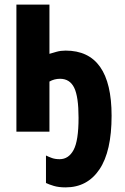

<svg xmlns="http://www.w3.org/2000/svg" viewBox="-20 -570 540 831"><path d="M463 -69Q463 -351 264 -351Q243 -351 225 -346Q207 -341 194 -337V-550H51V0H194V-217Q215 -229 240 -229Q282 -229 301 -190.5Q320 -152 320 -60Q320 39 298.5 79Q277 119 238 119Q219 119 205 114Q191 109 179 103V222Q191 228 212.5 234.5Q234 241 264 241Q358 241 410.5 163Q463 85 463 -69Z"/></svg>

Font: Noto Sans Mono UI Condensed ExtraBold
Style: Regular
Weight: 800
Width: 3
Designer: Monotype Design team
Foundry: Monotype Imaging Inc.
Version: 1.000